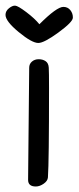

<svg xmlns="http://www.w3.org/2000/svg" viewBox="-69 -677 285 697"><path d="M161 -652Q177 -652 186.5 -640Q196 -628 195.5 -612.5Q195 -597 143 -559Q91 -521 70 -521Q47 -521 -1 -560.5Q-49 -600 -49 -623Q-49 -637 -36.5 -647Q-24 -657 -14 -656.5Q-4 -656 26.5 -633Q57 -610 74 -589Q137 -652 161 -652ZM61 0Q33 0 33 -24L37 -431Q37 -445 47 -453.5Q57 -462 71.5 -462Q86 -462 96.5 -455Q107 -448 108 -431.5Q109 -415 109 -358Q109 -91 105 -33Q104 -20 89.5 -10Q75 0 61 0Z"/></svg>

Font: Patrick Hand SC
Style: Regular
Weight: 400
Designer: Patrick Wagesreiter
Foundry: Patrick Wagesreiter
Version: Version 1.003;PS 001.003;hotconv 1.0.70;makeotf.lib2.5.58329